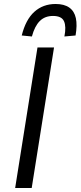

<svg xmlns="http://www.w3.org/2000/svg" viewBox="-20 -943 404 963"><path d="M56 0 168 -705H251L139 0ZM140 -760 89 -765Q109 -845 152.5 -884Q196 -923 259 -923Q302 -923 327.5 -905Q353 -887 360.5 -852Q368 -817 359 -765L303 -760Q313 -810 301 -836.5Q289 -863 246 -863Q205 -863 179.5 -837.5Q154 -812 140 -760Z"/></svg>

Font: Nunito Sans 7pt Condensed
Style: Italic
Weight: 400
Width: 3
Italic angle: -9°
Designer: Vernon Adams
Foundry: Vernon Adams
Version: Version 3.101;gftools[0.9.27]